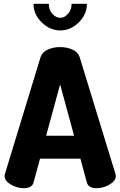

<svg xmlns="http://www.w3.org/2000/svg" viewBox="-20 -983 629 1003"><path d="M104 0Q69 0 36.5 -19Q4 -38 4 -64Q4 -67 6 -75L192 -685Q200 -710 228.5 -723.5Q257 -737 294 -737Q331 -737 359.5 -723.5Q388 -710 396 -685L583 -75Q585 -67 585 -64Q585 -38 552.5 -19Q520 0 485 0Q442 0 434 -29L400 -154H189L155 -29Q147 0 104 0ZM221 -274H367L294 -542ZM354 -963H434Q434 -908 391.5 -866Q349 -824 295 -824Q241 -824 198 -866Q155 -908 155 -963H235Q235 -932 253.5 -911Q272 -890 295 -890Q317 -890 335.5 -911Q354 -932 354 -963Z"/></svg>

Font: Dosis
Style: ExtraBold
Weight: 800
Designer: EdgarTolentino, PabloImpallari, IginoMarini
Foundry: EdgarTolentino, PabloImpallari, IginoMarini
Version: Version 1.007